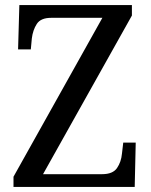

<svg xmlns="http://www.w3.org/2000/svg" viewBox="-20 -734 592 754"><path d="M33 0V-40L382 -664H181Q140 -664 124.5 -640Q109 -616 105 -583L101 -540H51L56 -714H498V-673L149 -50H381Q423 -50 439.5 -74Q456 -98 459 -131L464 -174H513L509 0Z"/></svg>

Font: Noto Serif Myanmar SemiCondensed
Style: Regular
Weight: 400
Width: 4
Designer: Ben Mitchell and the Monotype Design Team
Foundry: Monotype Imaging Inc.
Version: Version 2.106; ttfautohint (v1.8.4.7-5d5b)